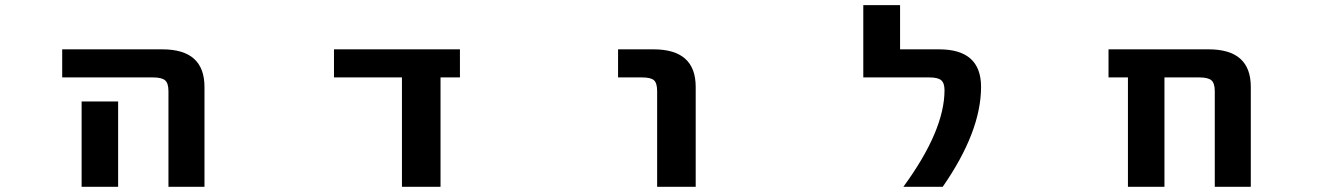

<svg xmlns="http://www.w3.org/2000/svg" viewBox="-20 -712 5040 734"><path d="M217.8 -416V-523.4H600.6Q761.7 -523.4 761.7 -379.9V2H624V-363.3Q624 -393.6 611.3 -404.8Q598.6 -416 565.4 -416ZM431.6 -324.2V-132.8V2H292V-132.8V-324.2Z M1664.1 2H1516.6V-416H1256.8V-523.4H1738.3V-416H1664.1Z M2342.8 -416V-523.4H2478.5Q2639.6 -523.4 2639.6 -379.9V2H2492.2V-363.3Q2492.2 -394.5 2480 -405.3Q2467.8 -416 2434.6 -416Z M3433.6 2Q3590.8 -212.9 3590.8 -367.2Q3590.8 -394.5 3578.1 -405.3Q3565.4 -416 3533.2 -416H3280.3V-692.4H3420.9V-523.4H3570.3Q3730.5 -523.4 3730.5 -379.9Q3730.5 -209 3584 2Z M4624 -363.3Q4624 -393.6 4611.3 -404.8Q4598.6 -416 4565.4 -416H4431.6V2H4292V-416H4217.8V-523.4H4600.6Q4761.7 -523.4 4761.7 -379.9V2H4624Z"/></svg>

Font: Gen Shin Gothic Monospace Bold
Style: Bold
Weight: 700
Designer: [Source Han Sans]
Ryoko NISHIZUKA  (kana & ideographs); Paul D. Hunt (Latin, Greek & Cyrillic); Wenlong ZHANG  (bopomofo
Version: Version 1.002.20150607